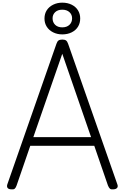

<svg xmlns="http://www.w3.org/2000/svg" viewBox="-20 -1413 940 1446"><path d="M64 13Q44 12 37 2Q30 -8 35 -24L405 -1083Q411 -1101 420.5 -1108Q430 -1115 450 -1115Q468 -1115 477.5 -1108Q487 -1101 493 -1083L864 -24Q870 -8 862 2Q854 12 834 13Q816 15 808 8Q800 1 793 -16L690 -315H208L105 -16Q99 1 91 8Q83 15 64 13ZM231 -380H666L449 -1008ZM449 -1154Q411 -1154 380 -1169.5Q349 -1185 332 -1212Q315 -1239 315 -1273Q315 -1309 332 -1335.5Q349 -1362 380 -1377.5Q411 -1393 449 -1393Q489 -1393 520 -1377.5Q551 -1362 567.5 -1335Q584 -1308 584 -1274Q584 -1239 567.5 -1212Q551 -1185 520 -1169.5Q489 -1154 449 -1154ZM449 -1207Q483 -1207 503 -1226Q523 -1245 523 -1275Q523 -1303 503 -1321.5Q483 -1340 449 -1340Q415 -1340 395.5 -1321.5Q376 -1303 376 -1275Q376 -1245 395.5 -1226Q415 -1207 449 -1207Z"/></svg>

Font: Playwrite FR Moderne Light
Style: Regular
Weight: 300
Version: Version 1.002